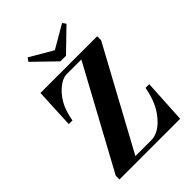

<svg xmlns="http://www.w3.org/2000/svg" viewBox="-258 -1044 1168 1168"><g transform="rotate(-45 326.0 -460.0)"><path d="M182 -898 322 -762H370L510 -898L494 -920L346 -834L198 -920ZM68 0H590L606 -282H574C574 -282 564 -218 536 -162C512 -115 452 -32 374 -32H237L588 -678V-712H100L88 -456H120C120 -457 126 -499 143 -542C176 -623 244 -680 294 -680H420L68 -32Z"/></g></svg>

Font: Old Standard
Style: Bold
Weight: 700
Designer: Alexey Kryukov <alexios@thessalonica.org.ru>
Version: Version 2.0.2